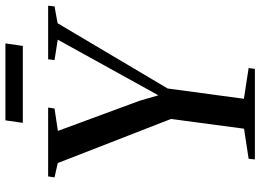

<svg xmlns="http://www.w3.org/2000/svg" viewBox="-143 -793 936 690"><g transform="rotate(-90 325.0 -448.0)"><path d="M97 0 99.5 -22.5 207.5 -39 242.5 -301.5 84 -708.5 32.5 -720 36 -743H283.5L280 -720L199.5 -708L307.5 -415.5L327.5 -347L363 -411L527.5 -708.5L454 -720L457 -743H649.5L647 -720L586.5 -709L352 -313.5L315 -39.5L425.5 -22.5L422.5 0ZM237.5 -896.5H514L505 -834H228.5Z"/></g></svg>

Font: Merriweather 120pt
Style: Italic
Weight: 400
Italic angle: -7.8°
Version: Version 2.101